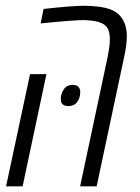

<svg xmlns="http://www.w3.org/2000/svg" viewBox="-20 -660 496 680"><path d="M263.7 0 361.3 -458.5Q364.7 -476.6 366.9 -491.5Q369.1 -506.3 369.1 -520Q369.1 -540 363.8 -554.2Q358.4 -568.4 343.8 -576.2Q328.6 -584 308.6 -586.4Q288.6 -588.9 275.9 -588.9Q256.8 -588.9 219.5 -585.9Q182.1 -583 124 -577.1L134.3 -628.4Q184.1 -633.8 219.5 -636.7Q254.9 -639.6 278.3 -639.6Q301.3 -639.6 326.2 -636.7Q351.1 -633.8 370.6 -627Q391.1 -619.1 403.8 -605.5Q429.2 -578.1 429.2 -531.2Q429.2 -501 419.4 -457L322.3 0ZM1.5 0 86.4 -397.5H144.5L60.1 0ZM222.2 -284.2Q195.3 -284.2 195.3 -308.6Q195.3 -328.1 206.1 -343.8Q216.8 -359.4 236.8 -359.4Q264.2 -359.4 264.2 -333.5Q264.2 -313.5 253.4 -298.8Q242.7 -284.2 222.2 -284.2Z"/></svg>

Font: Open Sans Condensed Light
Style: Italic
Weight: 300
Width: 3
Italic angle: -12°
Designer: Monotype Design Team
Foundry: Monotype Imaging Inc.
Version: Version 3.000; ttfautohint (v1.8.4)